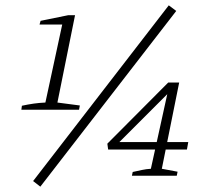

<svg xmlns="http://www.w3.org/2000/svg" viewBox="-20 -658 784 719"><path d="M60 -247 62 -262Q85 -267 106 -270Q127 -273 150 -274L213 -566H128L132 -580L235 -601H261L195 -274L279 -263L276 -247ZM131 41 104 20 612 -638 640 -617ZM474 0 477 -14Q495 -18 511.5 -21.5Q528 -25 545 -26L610 -322L619 -318L413 -112L408 -126H685L680 -98H385L382 -120L610 -349H651L586 -26L645 -15L642 0Z"/></svg>

Font: Piazzolla Thin Thin
Style: Italic
Weight: 250
Italic angle: -11.3°
Version: Version 2.005